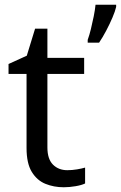

<svg xmlns="http://www.w3.org/2000/svg" viewBox="-20 -780 510 810"><path d="M264 -62Q284 -62 305 -65.5Q326 -69 339 -73V-6Q325 1 299 5.5Q273 10 249 10Q207 10 171.5 -4.5Q136 -19 114 -55Q92 -91 92 -156V-468H16V-510L93 -545L128 -659H180V-536H335V-468H180V-158Q180 -109 203.5 -85.5Q227 -62 264 -62ZM470 -760V-751Q466 -733 454.5 -706Q443 -679 428 -650.5Q413 -622 398 -600H350V-612Q357 -631 363.5 -657.5Q370 -684 375.5 -711.5Q381 -739 383 -760Z"/></svg>

Font: Noto IKEA Latin
Style: Regular
Weight: 400
Designer: Monotype Design Team
Foundry: Monotype Imaging Inc.
Version: Version 1.0